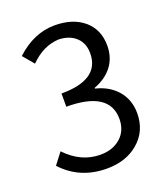

<svg xmlns="http://www.w3.org/2000/svg" viewBox="-136 -825 814 934"><g transform="rotate(-20 271.0 -358.0)"><path d="M257.8 12.7Q118.2 12.7 28.3 -85L73.2 -143.6Q151.4 -61.5 251 -61.5Q315.4 -61.5 356 -97.7Q396.5 -133.8 396.5 -194.3Q396.5 -337.9 173.8 -337.9V-406.2Q372.1 -406.2 372.1 -543Q372.1 -594.7 339.4 -625.5Q306.6 -656.2 251 -658.2Q170.9 -655.3 102.5 -586.9L54.7 -643.6Q147.5 -729.5 254.9 -729.5Q347.7 -729.5 404.3 -682.6Q462.9 -633.8 462.9 -549.8Q462.9 -486.3 427.7 -441.4Q394.5 -399.4 335 -377V-373Q401.4 -357.4 443.4 -311.5Q487.3 -261.7 487.3 -191.4Q487.3 -97.7 419.9 -41Q356.4 12.7 257.8 12.7Z"/></g></svg>

Font: Bpmf GenYo Gothic R
Style: R
Weight: 400
Foundry: But Ko
Version: Version 1.320